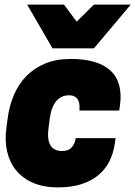

<svg xmlns="http://www.w3.org/2000/svg" viewBox="-20 -800 588 834"><path d="M258 -780 313 -706 388 -780H548L388 -590H208L98 -780ZM191 -246Q177 -144 250 -144Q278 -144 292 -160.5Q306 -177 309 -200H482L479 -178Q473 -135 455.5 -100Q438 -65 407.5 -39.5Q377 -14 333.5 0Q290 14 232 14Q170 14 124.5 -5.5Q79 -25 50.5 -59.5Q22 -94 11 -141.5Q0 -189 8 -246L13 -284Q20 -339 40 -386.5Q60 -434 94 -469Q128 -504 176 -524Q224 -544 288 -544Q405 -544 460 -493Q515 -442 501 -342L498 -320H325Q326 -333 325 -345Q324 -357 319 -366Q314 -375 304.5 -380.5Q295 -386 279 -386Q246 -386 224.5 -361Q203 -336 196 -284Z"/></svg>

Font: Tanohe Sans Black
Style: Italic
Weight: 900
Designer: Village Type and Design LLC & Cristiano Sobral
Foundry: Cooper Hewitt Smithsonian Design Museum
Version: Version 1.00;January 12, 2020;FontCreator 12.0.0.2547 64-bit